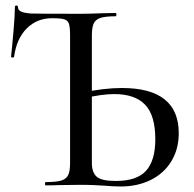

<svg xmlns="http://www.w3.org/2000/svg" viewBox="-20 -672 703 696"><path d="M357 1Q342 0 320 -1Q298 -2 270 -2L193 -1Q175 0 146 0Q143 0 143 -6Q143 -12 146 -12Q184 -12 202 -17.5Q220 -23 227 -37Q234 -51 234 -81V-544Q234 -573 230 -585.5Q226 -598 213 -602Q200 -606 169 -606Q114 -606 77 -569Q40 -532 31 -466Q30 -463 25 -463.5Q20 -464 20 -466Q24 -502 29 -560Q34 -618 34 -647Q34 -652 39.5 -652Q45 -652 45 -647Q45 -636 55.5 -630.5Q66 -625 93 -623Q125 -622 271 -622Q304 -622 350 -624L399 -625Q402 -625 402 -619Q402 -613 399 -613Q362 -613 344 -607Q326 -601 319.5 -586.5Q313 -572 313 -542V-81Q313 -47 330.5 -31.5Q348 -16 400 -16Q476 -16 509.5 -53Q543 -90 543 -167Q543 -254 506 -292.5Q469 -331 394 -331Q349 -331 280 -315L277 -336Q357 -353 422 -353Q628 -353 628 -189Q628 -132 601.5 -88Q575 -44 527 -20Q479 4 418 4Q392 4 357 1Z"/></svg>

Font: Cormorant Infant Medium
Style: Regular
Weight: 500
Designer: Christian Thalmann (Catharsis Fonts)
Foundry: Catharsis Fonts
Version: Version 4.000